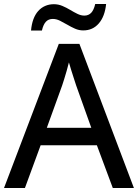

<svg xmlns="http://www.w3.org/2000/svg" viewBox="-20 -935 687 955"><path d="M541 0 461.9 -212.4H182.1L104 0H0L272.5 -716.8H375L646 0ZM434.1 -299.3 358.9 -509.8Q355.5 -520.5 348.4 -542Q341.3 -563.5 334.2 -586.4Q327.1 -609.4 322.8 -624.5Q317.9 -604.5 311.5 -582.3Q305.2 -560.1 299.1 -540.8Q293 -521.5 289.1 -509.8L212.9 -299.3ZM134.3 -783.2Q137.2 -814.9 146.2 -839.4Q155.3 -863.8 170.2 -880.4Q185.1 -897 204.8 -905.5Q224.6 -914.1 248 -914.1Q270 -914.1 290.3 -905.5Q310.5 -897 329.1 -885.7Q347.7 -874.5 365.2 -866Q382.8 -857.4 399.4 -857.4Q420.4 -857.4 433.6 -871.3Q446.8 -885.3 453.6 -915H507.8Q501.5 -853 471.4 -818.4Q441.4 -783.7 394 -783.7Q372.6 -783.7 352.8 -792.5Q333 -801.3 314.5 -812.3Q295.9 -823.2 278.1 -832Q260.3 -840.8 242.7 -840.8Q221.2 -840.8 208.3 -826.9Q195.3 -813 188.5 -783.2Z"/></svg>

Font: Open Sans Medium
Style: Regular
Weight: 500
Designer: Monotype Design Team
Foundry: Monotype Imaging Inc.
Version: Version 3.000